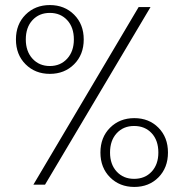

<svg xmlns="http://www.w3.org/2000/svg" viewBox="-20 -730 728 759"><path d="M43 -574Q43 -634 81 -672Q119 -710 177 -710Q235 -710 273 -672Q311 -634 311 -574Q311 -514 273 -476Q235 -438 177 -438Q119 -438 81 -476Q43 -514 43 -574ZM575 -702 158 0H112L528 -702ZM177 -679Q135 -679 108.5 -650.5Q82 -622 82 -574Q82 -527 108.5 -498Q135 -469 177 -469Q219 -469 245.5 -498Q272 -527 272 -574Q272 -622 245.5 -650.5Q219 -679 177 -679ZM377 -127Q377 -187 415 -225Q453 -263 511 -263Q569 -263 606.5 -225Q644 -187 644 -127Q644 -67 606.5 -29Q569 9 511 9Q453 9 415 -29Q377 -67 377 -127ZM510 -232Q468 -232 441.5 -203.5Q415 -175 415 -127Q415 -80 441.5 -51.5Q468 -23 510 -23Q553 -23 579.5 -51.5Q606 -80 606 -127Q606 -175 579.5 -203.5Q553 -232 510 -232Z"/></svg>

Font: Fz Poppins ExtLt
Style: Regular
Weight: 200
Designer: Ninad Kale (Devanagari), Jonny Pinhorn (Latin)
Foundry: Indian Type Foundry
Version: Vit hóa bi Vntype.Com & FontZin.Com